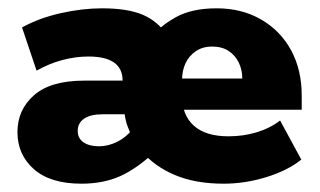

<svg xmlns="http://www.w3.org/2000/svg" viewBox="-20 -432 771 462"><path d="M176 10Q101 10 61.5 -25Q22 -60 22 -114Q22 -168 62 -203Q102 -238 183 -238H294L275 -208V-238Q275 -267 254.5 -281.5Q234 -296 193 -296Q162 -296 130 -287.5Q98 -279 68 -262L33 -366Q75 -389 127 -400.5Q179 -412 225 -412Q287 -412 323.5 -396.5Q360 -381 383 -346L339 -337Q363 -368 402 -390Q441 -412 501 -412Q562 -412 608.5 -385Q655 -358 680.5 -311Q706 -264 706 -202V-168H352V-243H563Q563 -264 554.5 -281.5Q546 -299 530 -309.5Q514 -320 490 -320Q468 -320 451.5 -309Q435 -298 426.5 -280Q418 -262 418 -238V-202Q418 -155 446.5 -129.5Q475 -104 530 -104Q565 -104 597 -113.5Q629 -123 654 -142L705 -48Q673 -22 621.5 -6Q570 10 518 10Q450 10 400.5 -11Q351 -32 320 -69L356 -70Q311 -27 270 -8.5Q229 10 176 10ZM218 -80Q240 -80 261.5 -90.5Q283 -101 299 -121V-101Q292 -114 287 -128Q282 -142 280 -157H226Q198 -157 182.5 -146.5Q167 -136 167 -117Q167 -99 181 -89.5Q195 -80 218 -80Z"/></svg>

Font: Rokkitt SemiBold ExtraBold
Style: Regular
Weight: 800
Version: Version 3.103